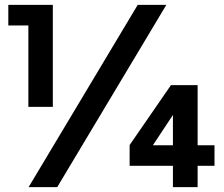

<svg xmlns="http://www.w3.org/2000/svg" viewBox="-20 -765 917 785"><path d="M96 -661H14V-745H196V-328H96ZM543 -745H660L214 0H97ZM687 -87H510V-172L679 -417H788V-171H857V-87H788V0H687ZM687 -171V-295L605 -171Z"/></svg>

Font: BLUETTI 2.0
Style: Bold
Weight: 700
Designer: Stijn de Vries
Foundry: tokotype
Version: Version 2.005;October 31, 2023;FontCreator 14.0.0.2814 64-bi